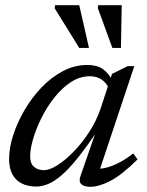

<svg xmlns="http://www.w3.org/2000/svg" viewBox="-20 -709 566 739"><path d="M289.5 -30.5 350 -205H354.5Q311.5 -141 277.5 -99Q243.5 -57 215.8 -33.5Q188 -10 164.5 -0.5Q141 9 119 9Q88 9 64.5 -2.5Q41 -14 28 -37.5Q15 -61 15 -98Q15 -139 30.5 -187.8Q46 -236.5 73.8 -284.2Q101.5 -332 139.2 -371.8Q177 -411.5 222 -435.2Q267 -459 316 -459Q353 -459 375.8 -443.2Q398.5 -427.5 413 -397L399 -368.5Q389 -391 370.5 -403.2Q352 -415.5 326 -415.5Q287.5 -415.5 253 -393Q218.5 -370.5 189.8 -334.2Q161 -298 140 -256Q119 -214 107.5 -174.5Q96 -135 96 -106.5Q96 -80 110.8 -67Q125.5 -54 149.5 -54Q170.5 -54 200.8 -73Q231 -92 263 -124.8Q295 -157.5 322.8 -200Q350.5 -242.5 366.5 -289L411 -424.5L471.5 -454.5H497L357.5 -36.5L344.5 -60Q363 -57.5 387.2 -63.2Q411.5 -69 438.5 -83Q465.5 -97 493 -118.5L509.5 -95.5Q447.5 -34.5 403.8 -12.2Q360 10 328 10Q302.5 10 292.5 -0.5Q282.5 -11 289.5 -30.5ZM322.5 -524.5H285L190.5 -677L192 -689H285ZM445.5 -524.5H412.5L356.5 -678L358 -689H448.5Z"/></svg>

Font: Newsreader
Style: Italic
Weight: 400
Italic angle: -17°
Designer: Hugues Gentile
Foundry: Production Type
Version: Version 1.003